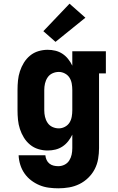

<svg xmlns="http://www.w3.org/2000/svg" viewBox="-20 -808 640 1041"><path d="M296 213Q270 213 244 209.5Q218 206 194 196Q170 186 149 170Q128 154 113 132.5Q98 111 90 85.5Q82 60 81 34H226Q227 47 232.5 59Q238 71 248 79Q258 87 270.5 90Q283 93 296 93Q314 93 330 85Q346 77 355.5 62Q365 47 368.5 30Q372 13 372 -5V-78Q363 -59 349.5 -42Q336 -25 318.5 -13.5Q301 -2 280.5 3Q260 8 238 8Q213 8 188 0.5Q163 -7 143 -23.5Q123 -40 109.5 -62Q96 -84 88 -108.5Q80 -133 77.5 -158.5Q75 -184 75 -210V-320Q75 -346 77.5 -371.5Q80 -397 88 -421.5Q96 -446 109.5 -468Q123 -490 143 -506.5Q163 -523 188 -530.5Q213 -538 238 -538Q260 -538 280.5 -533Q301 -528 318.5 -516.5Q336 -505 349.5 -488Q363 -471 372 -452V-530H554V-410H517V-5Q517 24 512 53.5Q507 83 493.5 109Q480 135 458.5 156Q437 177 410.5 190Q384 203 355 208Q326 213 296 213ZM299 -112Q316 -112 332 -120.5Q348 -129 357 -143.5Q366 -158 369 -175.5Q372 -193 372 -210V-320Q372 -337 369 -354.5Q366 -372 357 -386.5Q348 -401 332 -409.5Q316 -418 299 -418Q281 -418 264.5 -410.5Q248 -403 238 -388Q228 -373 224 -355.5Q220 -338 220 -320V-210Q220 -192 224 -174.5Q228 -157 238 -142Q248 -127 264.5 -119.5Q281 -112 299 -112ZM281 -581 215 -639 357 -788 443 -712Z"/></svg>

Font: Iosevka Slab Heavy Extended
Style: Regular
Weight: 900
Width: 7
Monospace: yes
Designer: Belleve Invis
Foundry: Belleve Invis
Version: Version 11.1.0; ttfautohint (v1.8.3)